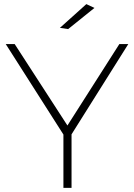

<svg xmlns="http://www.w3.org/2000/svg" viewBox="-20 -914 652 934"><path d="M328 0H288.5V-259.5L8 -699.5H51.5L308 -303.5L560.5 -699.5H604L328 -260.5ZM311.5 -772.5 271.5 -778.5 400 -894 439.5 -875.5Z"/></svg>

Font: Argentum Novus ExtraLight
Style: Regular
Weight: 250
Designer: Julieta Ulanovsky (font) & Cristiano Sobral (main changes)
Foundry: Julieta Ulanovsky (font) & Cristiano Sobral (main changes)
Version: Version 3.00;November 27, 2020;FontCreator 13.0.0.2655 64-bi